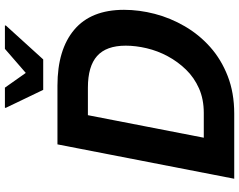

<svg xmlns="http://www.w3.org/2000/svg" viewBox="-116 -858 974 782"><g transform="rotate(-90 371.0 -467.0)"><path d="M272 -720H413Q560 -720 641 -651.5Q722 -583 722 -449Q722 -387 705.5 -323.5Q689 -260 655 -201.5Q621 -143 570.5 -98Q520 -53 452 -26.5Q384 0 299 0H132L156 -124H302Q358 -124 402 -143.5Q446 -163 478.5 -196.5Q511 -230 533 -271Q555 -312 565.5 -356.5Q576 -401 576 -442Q576 -521 534 -558.5Q492 -596 405 -596H248ZM34 0 174 -720H317L177 0ZM396 -778 323 -930V-934H405L465 -849L563 -934H658V-930L520 -778Z"/></g></svg>

Font: Kufam SemiBold
Style: Italic
Weight: 600
Italic angle: -11°
Designer: Artur Schmal
Foundry: Original Type
Version: Version 1.301; ttfautohint (v1.8.3)